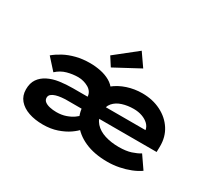

<svg xmlns="http://www.w3.org/2000/svg" viewBox="-148 -1086 1532 1378"><g transform="rotate(30 618.0 -397.0)"><path d="M323 10Q256 10 204 -8Q152 -26 122 -61.5Q92 -97 92 -149Q92 -201 115 -234.5Q138 -268 178.5 -288.5Q219 -309 271 -316.5Q323 -324 381 -324H991L982 -301V-322Q978 -350 957 -370.5Q936 -391 904 -402.5Q872 -414 833 -414Q784 -414 740.5 -400.5Q697 -387 671 -357Q645 -327 645 -275Q645 -225 676 -190.5Q707 -156 759 -139.5Q811 -123 874 -123Q935 -123 976 -136.5Q1017 -150 1044 -167L1115 -64Q1084 -42 1042.5 -25.5Q1001 -9 953.5 0.5Q906 10 857 10Q748 10 669.5 -25Q591 -60 548 -122Q505 -184 505 -263Q505 -328 531.5 -379Q558 -430 603 -466.5Q648 -503 707.5 -522.5Q767 -542 831 -542Q917 -542 985.5 -507.5Q1054 -473 1092.5 -413Q1131 -353 1130 -274L1129 -228H386Q365 -228 341.5 -225.5Q318 -223 297.5 -217Q277 -211 263.5 -200Q250 -189 250 -171Q250 -152 265 -140Q280 -128 306 -122Q332 -116 362 -116Q405 -116 439.5 -128Q474 -140 498 -157Q522 -174 533 -189L586 -102Q567 -78 529.5 -52Q492 -26 439.5 -8Q387 10 323 10ZM502 -248V-318Q502 -342 491 -359.5Q480 -377 461.5 -388Q443 -399 420.5 -405.5Q398 -412 375 -412Q329 -412 283.5 -399.5Q238 -387 201 -353L118 -445Q149 -471 190 -493Q231 -515 283.5 -528.5Q336 -542 398 -542Q443 -542 486.5 -533Q530 -524 565 -504Q600 -484 621.5 -450.5Q643 -417 643 -367V-251ZM541 -589 494 -662 673 -804 746 -699Z"/></g></svg>

Font: Lexend Peta
Style: Bold
Weight: 700
Designer: Bonnie Shaver-Troup, Thomas Jockin
Foundry: Lexend
Version: Version 1.007